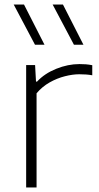

<svg xmlns="http://www.w3.org/2000/svg" viewBox="-20 -828 436 848"><path d="M95.5 0V-540.5H135L139 -467.5H143.5Q177 -503.5 228.5 -524.2Q280 -545 331 -545Q346.5 -545 359.2 -544Q372 -543 387.5 -540V-495.5Q374 -498 359.8 -499Q345.5 -500 330 -500Q301 -500 266.5 -491.2Q232 -482.5 199.2 -464Q166.5 -445.5 141.5 -416V0ZM306.5 -630.5 212.5 -808H258L348.5 -630.5ZM134.5 -630.5 40.5 -808H86L176.5 -630.5Z"/></svg>

Font: Encode Sans Exp XLt
Style: Regular
Weight: 200
Width: 7
Designer: Multiple Designers
Foundry: Impallari Type
Version: Version 3.002; ttfautohint (v1.8.3) -l 8 -r 50 -G 200 -x 14 